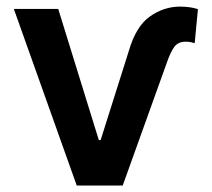

<svg xmlns="http://www.w3.org/2000/svg" viewBox="-20 -573 654 593"><path d="M22.7 -545.5H159.8L285.2 -140.3H290.8L377.8 -415.5Q399.9 -491.8 443 -522.2Q486.2 -552.6 536.2 -552.6Q552.9 -552.6 567.1 -550.4Q581.3 -548.3 591.3 -544.7L581.3 -439.6Q577.8 -440.7 570.8 -442.5Q563.9 -444.2 552.9 -444.2Q530.5 -444.2 518.8 -428.8Q507.1 -413.4 495.7 -380.7L359 0H217Z"/></svg>

Font: Inter Zeller Semi Bold
Style: Regular
Weight: 600
Designer: Rasmus Andersson; Joe Bland
Foundry: zeller
Version: Version 3.015;git-dec3a8cb1